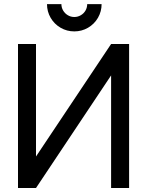

<svg xmlns="http://www.w3.org/2000/svg" viewBox="-20 -940 736 960"><path d="M215 -919.5H287Q287 -902 295.8 -887.2Q304.5 -872.5 319.2 -863.8Q334 -855 351.5 -855Q369 -855 384 -863.8Q399 -872.5 407.5 -887.2Q416 -902 416 -919.5H488Q488 -882.5 469.8 -851Q451.5 -819.5 420 -801.2Q388.5 -783 351.5 -783Q314.5 -783 283 -801.2Q251.5 -819.5 233.2 -851Q215 -882.5 215 -919.5ZM160 0H70V-720H160V-157.5L535.5 -720H625.5V0H535.5V-563Z"/></svg>

Font: CCSD_manrope Medium
Style: Regular
Weight: 500
Designer: Mikhail Sharanda
Foundry: Mikhail Sharanda
Version: Version 4.503